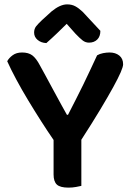

<svg xmlns="http://www.w3.org/2000/svg" viewBox="-20 -851 602 878"><path d="M543 -557Q543 -546 532 -520.5Q521 -495 498 -453Q475 -411 439 -351Q403 -291 352 -212V-1Q344 1 327.5 4Q311 7 293 7Q255 7 240 -7Q225 -21 225 -53V-211Q198 -250 168 -297Q138 -344 109 -392Q80 -440 55 -486.5Q30 -533 13 -571Q21 -586 38 -598.5Q55 -611 81 -611Q110 -611 127.5 -598Q145 -585 162 -553Q170 -539 187.5 -506.5Q205 -474 224.5 -438Q244 -402 261.5 -370Q279 -338 286 -326H291Q310 -363 327 -396.5Q344 -430 360 -462.5Q376 -495 391.5 -528.5Q407 -562 424 -598Q436 -605 451.5 -608Q467 -611 481 -611Q508 -611 525.5 -597Q543 -583 543 -557ZM285 -742Q265 -722 241 -699Q217 -676 192 -654Q168 -655 152 -668.5Q136 -682 136 -702Q136 -719 145 -730.5Q154 -742 172 -759L216 -799Q255 -831 287 -831Q308 -831 324 -822.5Q340 -814 358 -797L439 -710Q439 -684 424.5 -670Q410 -656 387 -656Q371 -656 358 -666Q345 -676 325 -697Z"/></svg>

Font: Baloo Tammudu 2 SemiBold
Style: Regular
Weight: 600
Designer: Maithili Shingre, Omkar Shende and Ek Type
Foundry: Ek Type
Version: Version 1.640;hotconv 1.0.111;makeotfexe 2.5.65597; ttfautoh